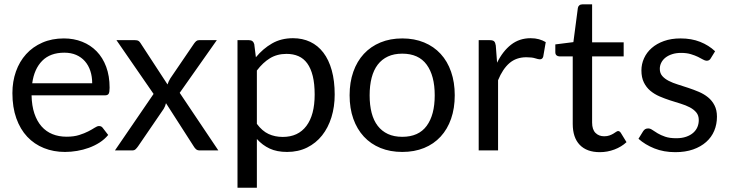

<svg xmlns="http://www.w3.org/2000/svg" viewBox="-20 -691 3356 882"><path d="M273.5 -514.5Q319 -514.5 357.5 -499.2Q396 -484 424 -455.2Q452 -426.5 467.8 -384.2Q483.5 -342 483.5 -288Q483.5 -267 479 -260Q474.5 -253 462 -253H125Q126 -205 138 -169.5Q150 -134 171 -110.2Q192 -86.5 221 -74.8Q250 -63 286 -63Q319.5 -63 343.8 -70.8Q368 -78.5 385.5 -87.5Q403 -96.5 414.8 -104.2Q426.5 -112 435 -112Q446 -112 452 -103.5L477 -71Q460.5 -51 437.5 -36.2Q414.5 -21.5 388.2 -12Q362 -2.5 334 2.2Q306 7 278.5 7Q226 7 181.8 -10.8Q137.5 -28.5 105.2 -62.8Q73 -97 55 -147.5Q37 -198 37 -263.5Q37 -316.5 53.2 -362.5Q69.5 -408.5 100 -442.2Q130.5 -476 174.5 -495.2Q218.5 -514.5 273.5 -514.5ZM275.5 -449Q211 -449 174 -411.8Q137 -374.5 128 -308.5H403.5Q403.5 -339.5 395 -365.2Q386.5 -391 370 -409.8Q353.5 -428.5 329.8 -438.8Q306 -449 275.5 -449Z M685.5 -259.5 515 -506.5H600.5Q611.5 -506.5 616.5 -503Q621.5 -499.5 625.5 -493L749.5 -303Q754 -317 762.5 -331L871.5 -491Q876.5 -498 881.5 -502.2Q886.5 -506.5 894 -506.5H976L805.5 -264.5L983 0H897.5Q886.5 0 880.2 -5.8Q874 -11.5 870 -18.5L742.5 -217Q739 -202.5 732 -191L614 -18.5Q609 -11.5 603.2 -5.8Q597.5 0 587.5 0H508Z M1071 171.5V-506.5H1124Q1143 -506.5 1148 -488L1155.5 -428Q1188 -467.5 1229.8 -491.5Q1271.5 -515.5 1326 -515.5Q1369.5 -515.5 1405 -498.8Q1440.5 -482 1465.5 -449.2Q1490.5 -416.5 1504 -368Q1517.5 -319.5 1517.5 -256.5Q1517.5 -200.5 1502.5 -152.2Q1487.5 -104 1459.5 -68.8Q1431.5 -33.5 1390.8 -13.2Q1350 7 1299 7Q1252 7 1218.8 -8.5Q1185.5 -24 1160 -52.5V171.5ZM1296.5 -443.5Q1253 -443.5 1220.2 -423.5Q1187.5 -403.5 1160 -367V-122Q1184.5 -89 1213.8 -75.5Q1243 -62 1279 -62Q1349.5 -62 1387.5 -112.5Q1425.5 -163 1425.5 -256.5Q1425.5 -306 1416.8 -341.5Q1408 -377 1391.5 -399.8Q1375 -422.5 1351 -433Q1327 -443.5 1296.5 -443.5Z M1828 -514.5Q1883.5 -514.5 1928.2 -496Q1973 -477.5 2004.2 -443.5Q2035.5 -409.5 2052.2 -361.2Q2069 -313 2069 -253.5Q2069 -193.5 2052.2 -145.5Q2035.5 -97.5 2004.2 -63.5Q1973 -29.5 1928.2 -11.2Q1883.5 7 1828 7Q1772.5 7 1727.8 -11.2Q1683 -29.5 1651.5 -63.5Q1620 -97.5 1603 -145.5Q1586 -193.5 1586 -253.5Q1586 -313 1603 -361.2Q1620 -409.5 1651.5 -443.5Q1683 -477.5 1727.8 -496Q1772.5 -514.5 1828 -514.5ZM1828 -62.5Q1903 -62.5 1940 -112.8Q1977 -163 1977 -253Q1977 -343.5 1940 -394Q1903 -444.5 1828 -444.5Q1790 -444.5 1762 -431.5Q1734 -418.5 1715.2 -394Q1696.5 -369.5 1687.2 -333.8Q1678 -298 1678 -253Q1678 -208 1687.2 -172.5Q1696.5 -137 1715.2 -112.8Q1734 -88.5 1762 -75.5Q1790 -62.5 1828 -62.5Z M2179 0V-506.5H2230Q2244.5 -506.5 2250 -501Q2255.5 -495.5 2257.5 -482L2263.5 -403Q2289.5 -456 2327.8 -485.8Q2366 -515.5 2417.5 -515.5Q2438.5 -515.5 2455.5 -510.8Q2472.5 -506 2487 -497.5L2475.5 -431Q2472 -418.5 2460 -418.5Q2453 -418.5 2438.5 -423.2Q2424 -428 2398 -428Q2351.5 -428 2320.2 -401Q2289 -374 2268 -322.5V0Z M2735.5 8Q2675.5 8 2643.2 -25.5Q2611 -59 2611 -122V-432H2550Q2542 -432 2536.5 -436.8Q2531 -441.5 2531 -451.5V-487L2614 -497.5L2634.5 -654Q2635.5 -661.5 2641 -666.2Q2646.5 -671 2655 -671H2700V-496.5H2845V-432H2700V-128Q2700 -96 2715.5 -80.5Q2731 -65 2755.5 -65Q2769.5 -65 2779.8 -68.8Q2790 -72.5 2797.5 -77Q2805 -81.5 2810.2 -85.2Q2815.5 -89 2819.5 -89Q2826.5 -89 2832 -80.5L2858 -38Q2835 -16.5 2802.5 -4.2Q2770 8 2735.5 8Z M3245 -423Q3239 -412 3226.5 -412Q3219 -412 3209.5 -417.5Q3200 -423 3186.2 -429.8Q3172.5 -436.5 3153.5 -442.2Q3134.5 -448 3108.5 -448Q3086 -448 3068 -442.2Q3050 -436.5 3037.2 -426.5Q3024.5 -416.5 3017.8 -403.2Q3011 -390 3011 -374.5Q3011 -355 3022.2 -342Q3033.5 -329 3052 -319.5Q3070.5 -310 3094 -302.8Q3117.5 -295.5 3142.2 -287.2Q3167 -279 3190.5 -269Q3214 -259 3232.5 -244Q3251 -229 3262.2 -207.2Q3273.5 -185.5 3273.5 -155Q3273.5 -120 3261 -90.2Q3248.5 -60.5 3224 -38.8Q3199.5 -17 3164 -4.5Q3128.5 8 3082 8Q3029 8 2986 -9.2Q2943 -26.5 2913 -53.5L2934 -87.5Q2938 -94 2943.5 -97.5Q2949 -101 2958 -101Q2967 -101 2977 -94Q2987 -87 3001.2 -78.5Q3015.5 -70 3035.8 -63Q3056 -56 3086.5 -56Q3112.5 -56 3132 -62.8Q3151.5 -69.5 3164.5 -81Q3177.5 -92.5 3183.8 -107.5Q3190 -122.5 3190 -139.5Q3190 -160.5 3178.8 -174.2Q3167.5 -188 3149 -197.8Q3130.5 -207.5 3106.8 -214.8Q3083 -222 3058.2 -230Q3033.5 -238 3009.8 -248.2Q2986 -258.5 2967.5 -274Q2949 -289.5 2937.8 -312.2Q2926.5 -335 2926.5 -367.5Q2926.5 -396.5 2938.5 -423.2Q2950.5 -450 2973.5 -470.2Q2996.5 -490.5 3030 -502.5Q3063.5 -514.5 3106.5 -514.5Q3156.5 -514.5 3196.2 -498.8Q3236 -483 3265 -455.5Z"/></svg>

Font: Lato TR
Style: Regular
Weight: 400
Designer: Lukasz Dziedzic
Foundry: tyPoland Lukasz Dziedzic
Version: Version 1.104 2013